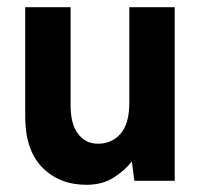

<svg xmlns="http://www.w3.org/2000/svg" viewBox="-20 -502 563 533"><path d="M220 11Q145 11 97.5 -37Q50 -85 50 -179V-482H176V-209Q176 -157 197 -130Q218 -103 252 -103Q290 -103 314.5 -130.5Q339 -158 339 -217V-482H465V0H353L346 -54Q327 -29 295.5 -9Q264 11 220 11Z"/></svg>

Font: Zen Kaku Gothic New Black
Style: Regular
Weight: 900
Designer: Yoshimichi Ohira
Foundry: Positype
Version: Version 1.001